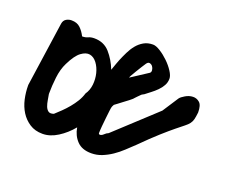

<svg xmlns="http://www.w3.org/2000/svg" viewBox="-83 -568 828 701"><g transform="rotate(20 331.5 -218.0)"><path d="M642.6 -266.6Q640.6 -249 638.2 -239.3Q635.7 -229.5 629.9 -221.7Q624 -213.9 613.3 -205.6Q602.5 -197.3 584 -182.1Q565.4 -167 538.1 -142.6Q510.7 -118.2 471.7 -79.1Q456.1 -64.5 439.5 -48.8Q422.9 -33.2 404.8 -21Q386.7 -8.8 367.2 -1Q347.7 6.8 326.2 6.8Q290 6.8 270.5 -13.7Q251 -34.2 246.1 -64.5Q222.7 -36.1 193.4 -17.6Q164.1 1 134.8 1Q105.5 1 84.5 -12.7Q63.5 -26.4 50.3 -47.4Q37.1 -68.4 31.2 -94.7Q25.4 -121.1 25.4 -146.5V-149.4L61.5 -400.4Q63.5 -413.1 72.8 -418.9Q82 -424.8 93.8 -424.8Q115.2 -424.8 127.9 -412.6Q140.6 -400.4 149.4 -382.8H150.4Q162.1 -382.8 171.4 -387.2Q180.7 -391.6 194.3 -391.6Q231.4 -391.6 254.4 -365.7Q277.3 -339.8 291 -304.7Q295.9 -319.3 300.3 -331.1Q304.7 -342.8 306.6 -347.7Q313.5 -364.3 321.8 -381.3Q330.1 -398.4 341.3 -412.1Q352.5 -425.8 367.7 -434.6Q382.8 -443.4 403.3 -443.4Q415 -443.4 432.1 -432.6Q449.2 -421.9 464.8 -406.7Q480.5 -391.6 491.2 -375Q502 -358.4 502 -346.7Q502 -332 495.1 -319.8Q488.3 -307.6 478 -297.4Q467.8 -287.1 456.1 -278.3Q444.3 -269.5 434.6 -261.7Q433.6 -261.7 430.7 -259.8Q427.7 -257.8 425.8 -256.8Q424.8 -255.9 421.4 -252.4Q418 -249 414.1 -245.1Q410.2 -241.2 406.7 -237.3Q403.3 -233.4 402.3 -232.4Q399.4 -229.5 391.1 -223.1Q382.8 -216.8 373 -209.5Q363.3 -202.1 355 -195.8Q346.7 -189.5 343.8 -187.5L339.8 -179.7Q337.9 -175.8 336.4 -162.6Q335 -149.4 333 -132.8Q331.1 -116.2 329.6 -99.1Q328.1 -82 328.1 -71.3Q328.1 -70.3 329.1 -69.3Q331.1 -67.4 332 -67.4Q339.8 -67.4 346.7 -74.2Q353.5 -81.1 361.3 -84L517.6 -228.5L557.6 -290Q562.5 -296.9 576.7 -305.2Q590.8 -313.5 605.5 -314Q620.1 -314.5 631.3 -304.7Q642.6 -294.9 642.6 -266.6ZM107.4 -143.6Q109.4 -133.8 111.3 -121.1Q113.3 -108.4 117.2 -98.1Q121.1 -87.9 128.4 -82.5Q135.7 -77.1 149.4 -82Q160.2 -91.8 172.9 -104Q185.5 -116.2 197.3 -130.4Q209 -144.5 218.3 -159.7Q227.5 -174.8 232.4 -191.4Q244.1 -208 246.6 -230.5Q249 -252.9 243.7 -274.4Q238.3 -295.9 226.6 -311.5Q214.8 -327.1 199.2 -330.1Q183.6 -333 165 -319.3Q146.5 -305.7 127.9 -267.6Q115.2 -242.2 111.3 -208.5Q107.4 -174.8 107.4 -146.5ZM427.7 -342.8Q432.6 -346.7 431.6 -354.5Q430.7 -362.3 426.3 -368.2Q421.9 -374 415 -375.5Q408.2 -377 402.3 -368.2Q399.4 -364.3 392.1 -352.5Q384.8 -340.8 377.4 -328.6Q370.1 -316.4 365.2 -307.6Q360.4 -298.8 363.3 -300.8Z"/></g></svg>

Font: Covered By Your Grace
Style: Regular
Weight: 400
Designer: Kimberly Geswein
Foundry: Kimberly Geswein
Version: Version 1.0